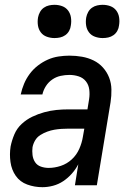

<svg xmlns="http://www.w3.org/2000/svg" viewBox="-20 -769 540 797"><path d="M156 8Q123 8 93 -3Q63 -14 45.5 -39Q28 -64 23.5 -96.5Q19 -129 24 -161Q29 -186 39.5 -211Q50 -236 70 -254.5Q90 -273 114 -284.5Q138 -296 163.5 -303Q189 -310 214 -312.5Q239 -315 265 -315H343L350 -358Q353 -378 350.5 -397.5Q348 -417 336.5 -431.5Q325 -446 306.5 -452Q288 -458 268 -458Q250 -458 231.5 -454Q213 -450 197 -439Q181 -428 170.5 -411.5Q160 -395 156 -377H66Q71 -400 80 -421.5Q89 -443 103.5 -462.5Q118 -482 137.5 -497Q157 -512 178.5 -521.5Q200 -531 223 -534.5Q246 -538 268 -538Q295 -538 320.5 -533.5Q346 -529 368.5 -518Q391 -507 407.5 -488.5Q424 -470 433 -447Q442 -424 442.5 -397.5Q443 -371 439 -345L382 0H291L305 -87Q294 -66 278 -48Q262 -30 242.5 -17Q223 -4 200.5 2Q178 8 156 8ZM182 -72Q207 -72 232.5 -80.5Q258 -89 278 -107.5Q298 -126 309 -151Q320 -176 324 -201L330 -235H265Q250 -235 235 -234Q220 -233 205.5 -230.5Q191 -228 176 -222.5Q161 -217 147.5 -208.5Q134 -200 126 -186.5Q118 -173 115 -158Q113 -142 115 -125.5Q117 -109 125.5 -96Q134 -83 149.5 -77.5Q165 -72 182 -72ZM406 -611Q390 -611 374.5 -616.5Q359 -622 349.5 -634.5Q340 -647 337.5 -663.5Q335 -680 338 -697Q340 -708 346 -719Q352 -730 362 -737Q372 -744 383.5 -746.5Q395 -749 406 -749Q423 -749 438 -743.5Q453 -738 462.5 -725.5Q472 -713 474.5 -696.5Q477 -680 474 -663Q473 -652 467 -641Q461 -630 451 -623Q441 -616 429.5 -613.5Q418 -611 406 -611ZM206 -611Q190 -611 174.5 -616.5Q159 -622 149.5 -634.5Q140 -647 137.5 -663.5Q135 -680 138 -697Q140 -708 146 -719Q152 -730 162 -737Q172 -744 183.5 -746.5Q195 -749 206 -749Q223 -749 238 -743.5Q253 -738 262.5 -725.5Q272 -713 274.5 -696.5Q277 -680 274 -663Q273 -652 267 -641Q261 -630 251 -623Q241 -616 229.5 -613.5Q218 -611 206 -611Z"/></svg>

Font: Iosevka Curly Medium Oblique
Style: Regular
Weight: 500
Italic angle: -9°
Monospace: yes
Designer: Belleve Invis
Foundry: Belleve Invis
Version: Version 11.1.0; ttfautohint (v1.8.3)